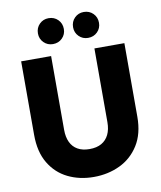

<svg xmlns="http://www.w3.org/2000/svg" viewBox="-98 -991 901 1076"><g transform="rotate(-10 352.5 -453.5)"><path d="M59.2 -283.1V-701.9H229.7V-282.1Q229.7 -240.8 243.5 -211.6Q257.2 -182.4 284.5 -166.8Q311.8 -151.1 351.9 -151.1Q392.9 -151.1 420.3 -166.8Q447.6 -182.4 461.8 -211.6Q476.1 -240.8 476.1 -282.1V-701.9H646.6V-283.1Q646.6 -186.6 605.9 -122Q565.3 -57.4 497.8 -25.2Q430.2 7 348.8 7Q267.8 7 202.1 -25.2Q136.4 -57.4 97.8 -122Q59.2 -186.6 59.2 -283.1ZM252.1 -766.1Q221.3 -766.1 200.1 -787.3Q178.9 -808.5 178.9 -839.3Q178.9 -871.1 200.1 -892.3Q221.3 -913.5 252.1 -913.5Q284 -913.5 305.2 -892.3Q326.4 -871.1 326.4 -839.3Q326.4 -808.5 305.2 -787.3Q284 -766.1 252.1 -766.1ZM452.1 -766.1Q421.3 -766.1 400.1 -787.3Q378.9 -808.5 378.9 -839.3Q378.9 -871.1 400.1 -892.3Q421.3 -913.5 452.1 -913.5Q484 -913.5 505.2 -892.3Q526.4 -871.1 526.4 -839.3Q526.4 -808.5 505.2 -787.3Q484 -766.1 452.1 -766.1Z"/></g></svg>

Font: Poppins Variable
Style: Regular
Weight: 100
Designer: Jonny Pinhorn
Foundry: Indian Type Foundry
Version: Version 6.000